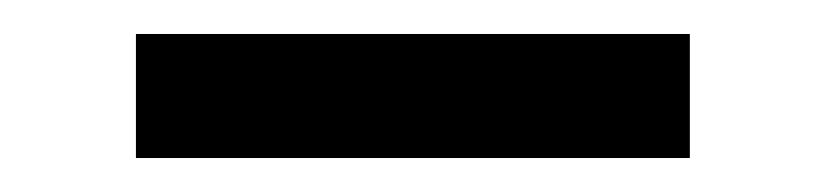

<svg xmlns="http://www.w3.org/2000/svg" viewBox="-20 -764 487 113"><path d="M60 -744H386V-671H60Z"/></svg>

Font: Source Han Serif SC
Style: Bold
Weight: 700
Designer: Ryoko NISHIZUKA  (kana & ideographs); Frank Grießhammer (Latin, Greek & Cyrillic); Wenlong ZHANG  (bopomofo); Sandoll Co
Foundry: Adobe Systems Incorporated
Version: Version 1.001 October 20, 2017